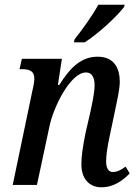

<svg xmlns="http://www.w3.org/2000/svg" viewBox="-20 -786 587 816"><path d="M294 -606H340C397 -642 478 -717 507 -756L510 -766H398C371 -717 329 -659 297 -619ZM411 10C465 10 504 -21 531 -49L514 -78C494 -63 477 -55 459 -55C441 -55 431 -72 431 -100C431 -127 437 -166 446 -207L470 -321C477 -358 489 -404 489 -439C489 -496 465 -545 395 -545C329 -545 281 -504 232 -425H226L243 -536H73L63 -492H73C104 -492 126 -485 126 -452C126 -442 123 -421 118 -402L34 0H137L190 -248C207 -332 280 -478 345 -478C376 -478 382 -448 382 -423C382 -388 368 -329 362 -301L344 -223C331 -159 326 -121 326 -89C325 -32 355 10 411 10Z"/></svg>

Font: Noto Serif Condensed Medium
Style: Italic
Weight: 500
Width: 3
Italic angle: -12°
Designer: Monotype Design Team
Foundry: Monotype Imaging Inc.
Version: Version 2.013